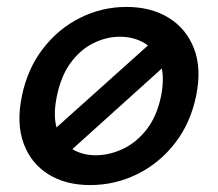

<svg xmlns="http://www.w3.org/2000/svg" viewBox="-20 -527 629 554"><path d="M464 -447 523 -398 147 -59 87 -109ZM240 7Q169 7 119 -24.5Q69 -56 48 -113.5Q27 -171 43 -249Q59 -328 103.5 -386Q148 -444 211 -475.5Q274 -507 345 -507Q416 -507 467 -475.5Q518 -444 540 -386.5Q562 -329 546 -251Q530 -172 485 -114Q440 -56 376 -24.5Q312 7 240 7ZM256 -79Q296 -79 335 -97.5Q374 -116 403.5 -154Q433 -192 445 -251Q456 -309 442 -346.5Q428 -384 397 -402.5Q366 -421 326 -421Q287 -421 249.5 -402.5Q212 -384 184 -346Q156 -308 144 -249Q132 -191 145 -153.5Q158 -116 187.5 -97.5Q217 -79 256 -79Z"/></svg>

Font: Albert Sans Medium
Style: Italic
Weight: 500
Italic angle: -11.25°
Designer: Andreas Rasmussen
Foundry: a.Foundry
Version: Version 1.025